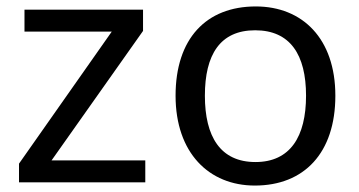

<svg xmlns="http://www.w3.org/2000/svg" viewBox="-20 -566 1115 596"><path d="M431 0V-68H140L424 -470V-536H56V-468H327L39 -58V0Z M1021 -269C1021 -446 919 -546 774 -546C620 -546 525 -446 525 -269C525 -91 629 10 771 10C924 10 1021 -91 1021 -269ZM616 -269C616 -396 663 -472 772 -472C881 -472 930 -396 930 -269C930 -142 881 -63 773 -63C664 -63 616 -142 616 -269Z"/></svg>

Font: Noto Sans EgyptHiero
Style: Regular
Weight: 400
Designer: Monotype Design Team
Foundry: Monotype Imaging Inc.
Version: Version 2.002